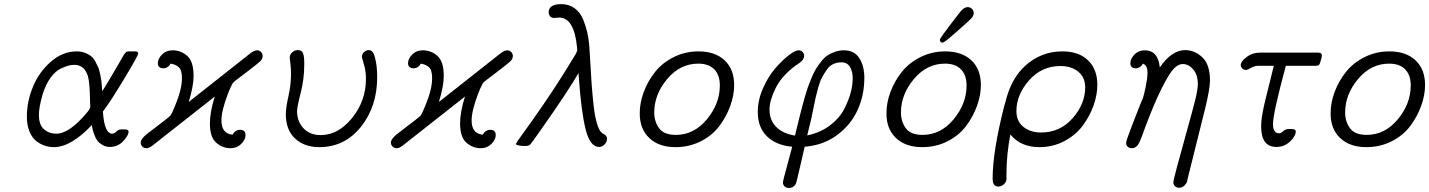

<svg xmlns="http://www.w3.org/2000/svg" viewBox="-20 -716 7012 942"><path d="M111.8 -144Q111.8 -217.3 141.4 -289.6Q170.9 -361.8 229 -412.8Q287.1 -463.9 356.9 -463.9Q378.9 -463.9 396.5 -457Q414.1 -450.2 426 -441.2Q438 -432.1 447.5 -414.6Q457 -397 461.9 -386Q466.8 -375 471.4 -352.1Q476.1 -329.1 477.1 -321Q478 -313 480 -290L481.9 -268.1Q499 -294.9 513.9 -320.6Q528.8 -346.2 538.8 -363Q548.8 -379.9 557.9 -395.5Q566.9 -411.1 572.5 -420.7Q578.1 -430.2 582.5 -438.5Q586.9 -446.8 590.6 -450.9Q594.2 -455.1 596.2 -458Q598.1 -460.9 601.1 -461.9Q604 -462.9 606 -463.4Q607.9 -463.9 612.8 -463.9H642.1Q658.2 -463.9 658.2 -453.9Q658.2 -443.8 589.6 -329.8Q521 -215.8 484.9 -168.9Q491.7 -60.1 530.8 -60.1Q540.5 -60.1 550.3 -70.1Q560.1 -80.1 571.8 -81.1H592.8Q610.8 -81.1 610.8 -69.8Q610.8 -51.8 584.5 -23.4Q558.1 4.9 519 4.9Q499 4.9 482.9 -4.6Q466.8 -14.2 458.5 -24.7Q450.2 -35.2 443.1 -54.2Q436 -73.2 434.6 -80.1Q433.1 -86.9 430.2 -102.1Q328.1 5.9 244.1 5.9Q222.2 5.9 200.7 -1Q179.2 -7.8 158.7 -23.4Q138.2 -39.1 125 -70.1Q111.8 -101.1 111.8 -144ZM170.9 -152.8Q170.9 -103 196 -81.5Q221.2 -60.1 255.9 -60.1Q321.8 -60.1 410.2 -168Q423.3 -185.1 422.9 -193.8Q422.9 -195.8 422.4 -202.4Q421.9 -209 421.9 -213.9Q420.9 -311 411.1 -342.8Q394 -397.9 344.2 -397.9Q332 -397.9 317.6 -394.5Q303.2 -391.1 277.6 -379.2Q252 -367.2 228 -334.5Q204.1 -301.8 189 -252.9Q170.9 -189.9 170.9 -152.8Z M670.4 -17.1Q670.4 -33.2 697.8 -56.2Q701.7 -59.1 792.5 -128.9Q794.4 -130.9 799.6 -135Q804.7 -139.2 806.2 -140.1Q807.6 -141.1 811 -144Q814.5 -147 815.4 -148.4Q816.4 -149.9 819.1 -154.1Q821.8 -158.2 823.2 -161.1Q824.7 -164.1 827.6 -170.4Q830.6 -176.8 833 -182.9Q835.4 -189 839.8 -199.2Q873 -279.3 872.6 -333Q872.6 -372.1 857.2 -386Q841.8 -399.9 817.4 -403.8Q803.2 -380.9 781.7 -380.9Q754.9 -380.9 754.4 -405.8Q754.4 -427.7 774.9 -448.5Q795.4 -469.2 826.7 -469.2Q867.7 -469.2 898.7 -441.7Q929.7 -414.1 929.7 -344.2Q929.7 -292.5 905.8 -215.8L1210.4 -456.1Q1229.5 -469.2 1241.7 -469.2H1242.7Q1253.9 -468.3 1261.2 -460.2Q1268.6 -452.1 1268.6 -440.9Q1268.6 -426.8 1256.6 -415.3Q1244.6 -403.8 1189.5 -361.8Q1163.6 -341.8 1146.5 -329.1Q1142.6 -326.2 1137.2 -322Q1131.8 -317.9 1130.1 -316.4Q1128.4 -314.9 1125 -311.5Q1121.6 -308.1 1120.1 -304.9Q1118.7 -301.8 1115.2 -294.9Q1111.8 -288.1 1108.2 -280.5Q1104.5 -272.9 1099.6 -259.8Q1066.4 -173.8 1066.4 -125Q1066.4 -61 1120.6 -55.2Q1134.8 -79.1 1157.7 -79.1Q1184.6 -79.1 1184.6 -53.2Q1184.6 -31.2 1163.6 -10Q1142.6 11.2 1111.8 11.2Q1071.8 11.2 1040.8 -15.9Q1009.8 -43 1009.8 -110.8Q1009.8 -166 1033.7 -242.2L728.5 -2Q711.4 11.2 698.7 11.2Q686.5 11.2 678.5 3.2Q670.4 -4.9 670.4 -17.1Z M1382.3 -155.8Q1382.3 -186.5 1395 -243.2Q1407.7 -299.8 1407.7 -353Q1407.7 -382.8 1404.5 -406Q1401.4 -429.2 1401.4 -431.2Q1401.4 -449.2 1414.1 -459.7Q1426.8 -470.2 1441.4 -470.2Q1461.4 -470.2 1467 -454.1Q1472.7 -438 1472.7 -408.2V-397Q1472.7 -328.1 1455.1 -259.5Q1437.5 -190.9 1437.5 -170.9Q1437.5 -119.1 1469.5 -86.2Q1501.5 -53.2 1552.7 -53.2Q1639.6 -53.2 1707.5 -137.2Q1775.4 -221.2 1775.4 -329.1Q1775.4 -366.2 1765.4 -400.6Q1755.4 -435.1 1755.4 -436Q1755.4 -450.2 1765.9 -460.2Q1776.4 -470.2 1789.6 -470.2Q1810.5 -470.2 1819.3 -435.1Q1830.6 -394 1830.6 -337.9Q1830.6 -193.8 1751 -94Q1671.4 5.9 1546.4 5.9Q1473.1 5.9 1427.7 -36.4Q1382.3 -78.6 1382.3 -155.8Z M1897.9 -17.1Q1897.9 -33.2 1925.3 -56.2Q1929.2 -59.1 2020 -128.9Q2022 -130.9 2027.1 -135Q2032.2 -139.2 2033.7 -140.1Q2035.2 -141.1 2038.6 -144Q2042 -147 2043 -148.4Q2043.9 -149.9 2046.6 -154.1Q2049.3 -158.2 2050.8 -161.1Q2052.2 -164.1 2055.2 -170.4Q2058.1 -176.8 2060.5 -182.9Q2063 -189 2067.4 -199.2Q2100.6 -279.3 2100.1 -333Q2100.1 -372.1 2084.7 -386Q2069.3 -399.9 2044.9 -403.8Q2030.8 -380.9 2009.3 -380.9Q1982.4 -380.9 1981.9 -405.8Q1981.9 -427.7 2002.4 -448.5Q2022.9 -469.2 2054.2 -469.2Q2095.2 -469.2 2126.2 -441.7Q2157.2 -414.1 2157.2 -344.2Q2157.2 -292.5 2133.3 -215.8L2438 -456.1Q2457 -469.2 2469.2 -469.2H2470.2Q2481.4 -468.3 2488.8 -460.2Q2496.1 -452.1 2496.1 -440.9Q2496.1 -426.8 2484.1 -415.3Q2472.2 -403.8 2417 -361.8Q2391.1 -341.8 2374 -329.1Q2370.1 -326.2 2364.7 -322Q2359.4 -317.9 2357.7 -316.4Q2356 -314.9 2352.5 -311.5Q2349.1 -308.1 2347.7 -304.9Q2346.2 -301.8 2342.8 -294.9Q2339.4 -288.1 2335.7 -280.5Q2332 -272.9 2327.1 -259.8Q2293.9 -173.8 2293.9 -125Q2293.9 -61 2348.1 -55.2Q2362.3 -79.1 2385.3 -79.1Q2412.1 -79.1 2412.1 -53.2Q2412.1 -31.2 2391.1 -10Q2370.1 11.2 2339.4 11.2Q2299.3 11.2 2268.3 -15.9Q2237.3 -43 2237.3 -110.8Q2237.3 -166 2261.2 -242.2L1956.1 -2Q1939 11.2 1926.3 11.2Q1914.1 11.2 1906 3.2Q1897.9 -4.9 1897.9 -17.1Z M2511.2 -8.8Q2511.2 -14.6 2541.7 -55.4Q2572.3 -96.2 2647.2 -205.1Q2722.2 -314 2804.2 -450.2Q2812 -463.4 2812 -473.1Q2812 -474.1 2811.5 -478Q2811 -481.9 2811 -484.9Q2796.9 -629.9 2723.1 -629.9Q2719.2 -629.9 2711.7 -628.9Q2704.1 -627.9 2700.2 -627.9Q2685.1 -627.9 2678.5 -636.5Q2671.9 -645 2671.9 -654.8Q2671.9 -695.8 2733.9 -695.8Q2772 -695.8 2799.6 -675.3Q2827.1 -654.8 2841.1 -620.4Q2855 -585.9 2861.6 -555.9Q2868.2 -525.9 2871.1 -492.2Q2873 -471.2 2876 -413.1Q2878.9 -355 2882.6 -305.4Q2886.2 -255.9 2892.1 -201.4Q2897.9 -147 2908.9 -110.1Q2919.9 -73.2 2934.1 -63Q2936 -61 2939.9 -59.1Q2943.8 -57.1 2946.5 -55.7Q2949.2 -54.2 2952.1 -51Q2955.1 -47.9 2956.5 -43.9Q2958 -40 2958 -34.2Q2958 -20 2946.5 -7.6Q2935.1 4.9 2918.9 4.9Q2875 4.9 2853.5 -80.6Q2832 -166 2820.3 -330.1Q2819.3 -335 2819.1 -344Q2818.8 -353 2817.9 -357.9Q2775.9 -280.8 2627.9 -70.8Q2589.8 -16.6 2582.5 -8.3Q2575.2 0 2561 0H2543.9Q2513.2 -2.9 2511.2 -8.8Z M3118.7 -159.2Q3118.7 -212.4 3138.7 -265.6Q3158.7 -318.8 3194.3 -363.5Q3230 -408.2 3285.9 -436Q3341.8 -463.9 3406.7 -463.9Q3488.8 -463.9 3535.4 -419.9Q3582 -376 3582 -298.8Q3582 -249 3563 -196.5Q3543.9 -144 3509.5 -97.9Q3475.1 -51.8 3418.5 -22.9Q3361.8 5.9 3293.9 5.9Q3212.9 5.9 3165.8 -38.6Q3118.7 -83 3118.7 -159.2ZM3189.9 -164.1Q3189.9 -119.1 3213.9 -86.7Q3237.8 -54.2 3295.9 -54.2Q3384.8 -54.2 3448.2 -130.6Q3511.7 -207 3511.7 -296.9Q3511.7 -347.7 3484.4 -375.7Q3457 -403.8 3405.8 -403.8Q3316.9 -403.8 3253.4 -328.4Q3189.9 -252.9 3189.9 -164.1Z M3697.8 -167Q3697.8 -224.1 3723.1 -282Q3748.5 -339.8 3782.5 -379.4Q3816.4 -418.9 3848.9 -444.1Q3881.3 -469.2 3897.5 -469.2Q3909.7 -469.2 3917.5 -461.2Q3925.3 -453.1 3925.3 -440.9Q3925.3 -433.1 3919.9 -425Q3914.6 -417 3910.2 -413.1Q3905.8 -409.2 3895.8 -402.6Q3885.7 -396 3884.3 -395Q3815.4 -344.2 3785.4 -283.7Q3755.4 -223.1 3755.4 -178.2Q3755.4 -126.5 3788.3 -93.3Q3821.3 -60.1 3880.4 -50.8Q3885.3 -70.8 3894.8 -109.9Q3904.3 -148.9 3909.9 -170.9Q3915.5 -192.9 3925.5 -228.5Q3935.5 -264.2 3942.6 -284.7Q3949.7 -305.2 3961.7 -334Q3973.6 -362.8 3984.1 -379.4Q3994.6 -396 4010 -415.5Q4025.4 -435.1 4041.5 -445.1Q4057.6 -455.1 4077.6 -462.2Q4097.7 -469.2 4120.6 -469.2Q4171.4 -469.2 4196 -430.7Q4220.7 -392.1 4220.7 -334Q4220.7 -249 4187.5 -176Q4154.3 -103 4086.4 -53Q4018.6 -2.9 3927.7 3.9V4.9Q3889.6 171.9 3886.7 180.2Q3877 206.1 3849.6 206.1Q3837.4 206.1 3829.3 198.5Q3821.3 190.9 3821.3 179.2Q3821.3 174.3 3826.9 152.6Q3832.5 130.9 3844.5 86.9Q3856.4 43 3866.7 3.9Q3788.6 -2.9 3743.2 -46.9Q3697.8 -90.8 3697.8 -167ZM3940.4 -51.8Q4004.4 -64.9 4051 -99.9Q4097.7 -134.8 4120.6 -179Q4143.6 -223.1 4153.6 -261Q4163.6 -298.8 4163.6 -332Q4163.6 -365.2 4150.1 -387.7Q4136.7 -410.2 4108.4 -410.2Q4086.4 -410.2 4067.9 -401.6Q4049.3 -393.1 4036.4 -374Q4023.4 -355 4013.4 -336.9Q4003.4 -318.8 3994.9 -288.3Q3986.3 -257.8 3981.9 -237.8Q3977.5 -217.8 3970.5 -183.3Q3963.4 -148.9 3960.4 -133.8Q3952.6 -99.6 3940.4 -51.8Z M4329.1 -159.2Q4329.1 -212.4 4349.1 -265.6Q4369.1 -318.8 4404.8 -363.5Q4440.4 -408.2 4496.3 -436Q4552.2 -463.9 4617.2 -463.9Q4699.2 -463.9 4745.8 -419.9Q4792.5 -376 4792.5 -298.8Q4792.5 -249 4773.4 -196.5Q4754.4 -144 4720 -97.9Q4685.5 -51.8 4628.9 -22.9Q4572.3 5.9 4504.4 5.9Q4423.3 5.9 4376.2 -38.6Q4329.1 -83 4329.1 -159.2ZM4400.4 -164.1Q4400.4 -119.1 4424.3 -86.7Q4448.2 -54.2 4506.3 -54.2Q4595.2 -54.2 4658.7 -130.6Q4722.2 -207 4722.2 -296.9Q4722.2 -347.7 4694.8 -375.7Q4667.5 -403.8 4616.2 -403.8Q4527.3 -403.8 4463.9 -328.4Q4400.4 -252.9 4400.4 -164.1ZM4591.3 -521Q4591.3 -528.8 4666.5 -626Q4681.6 -645 4689.5 -655.8Q4708.5 -680.7 4727.5 -681.2Q4739.7 -681.2 4748.5 -672.6Q4757.3 -664.1 4757.3 -650.9Q4757.3 -638.7 4744.9 -625.2Q4732.4 -611.8 4683.1 -568.8Q4659.2 -547.9 4645.5 -536.1Q4612.3 -507.3 4604.5 -506.8Q4591.3 -506.8 4591.3 -521Z M4850.1 160.2Q4850.1 28.3 4906.7 -194.8Q4910.6 -207 4912.1 -212.9Q4939.9 -330.1 5010.7 -394Q5088.9 -463.9 5191.9 -463.9Q5272.9 -463.9 5318.4 -419.9Q5363.8 -376 5363.8 -299.8Q5363.8 -251 5345.5 -199Q5327.1 -147 5293 -100.6Q5258.8 -54.2 5202.9 -24.2Q5147 5.9 5079.1 5.9Q4988.3 5.9 4937 -56.2Q4918 43.9 4918 136.2V165Q4916 179.2 4904.1 189.2Q4892.1 199.2 4877.9 199.2Q4850.1 199.2 4850.1 160.2ZM4966.8 -170.9Q4966.8 -121.1 5001 -93.5Q5035.2 -65.9 5087.9 -65.9Q5180.7 -65.9 5242.4 -136Q5304.2 -206.1 5304.2 -287.1Q5304.2 -336.9 5270 -364.5Q5235.8 -392.1 5183.1 -392.1Q5090.3 -392.1 5028.6 -321.5Q4966.8 -251 4966.8 -170.9Z M5504.9 -15.1Q5504.9 -21 5513.4 -44.9Q5522 -68.8 5533.9 -99.9Q5545.9 -130.9 5557.4 -160.4Q5568.8 -189.9 5577.6 -211.9L5586.9 -232.9Q5592.8 -250 5601.3 -291.5Q5609.9 -333 5609.9 -358.9Q5609.9 -395 5587.9 -403.8Q5573.7 -380.9 5552.7 -380.9Q5525.9 -380.9 5525.9 -405.8Q5525.9 -427.7 5545.9 -448.5Q5565.9 -469.2 5596.7 -469.2Q5660.6 -469.2 5669.9 -388.2Q5669.9 -386.2 5669.9 -384.8Q5728 -469.7 5794.9 -470.2Q5840.8 -470.2 5878.7 -435.1Q5916.5 -399.9 5916.5 -320.8Q5916.5 -280.8 5892.6 -183.1L5806.6 162.1Q5806.6 165 5804.2 174.1Q5801.8 183.1 5791.3 194.1Q5780.8 205.1 5764.6 205.1Q5752.4 205.1 5744.6 197.5Q5736.8 189.9 5736.8 178.2Q5736.8 169.4 5754.4 103.8Q5772 38.1 5800.3 -63.5Q5828.6 -165 5842.8 -220.2Q5856.9 -276.4 5856.9 -304.2Q5856.9 -349.1 5834.2 -375.5Q5811.5 -401.9 5782.7 -401.9Q5761.7 -401.9 5739.3 -379.4Q5716.8 -356.9 5678.7 -281Q5640.6 -205.1 5591.8 -73.2Q5589.8 -67.4 5586.2 -57.1Q5582.5 -46.9 5580.6 -42.5Q5578.6 -38.1 5575.7 -30Q5572.8 -22 5570.3 -18.1Q5567.9 -14.2 5564.7 -8.1Q5561.5 -2 5558.1 0.5Q5554.7 2.9 5550.8 5.9Q5546.9 8.8 5542.2 10Q5537.6 11.2 5531.7 11.2Q5520.5 11.2 5512.7 3.7Q5504.9 -3.9 5504.9 -15.1Z M6067.4 -397Q6067.4 -414.1 6095.9 -436Q6124.5 -458 6165.5 -458H6445.3Q6465.3 -458 6465.3 -445.8Q6465.3 -431.6 6455.6 -404.8Q6452.6 -397 6447.5 -395Q6442.4 -393.1 6427.7 -393.1H6288.6Q6225.6 -159.2 6225.6 -107.9Q6225.6 -62 6255.4 -62Q6265.1 -62 6275.9 -72.5Q6286.6 -83 6304.7 -83H6316.4Q6337.4 -83 6337.4 -71.8Q6337.4 -48.8 6309.6 -22Q6281.7 4.9 6242.7 4.9Q6167.5 4.9 6167.5 -95.2Q6167.5 -106.4 6168.5 -118.7Q6169.4 -130.9 6170.9 -141.4Q6172.4 -151.9 6176 -169.9Q6179.7 -188 6182.1 -200Q6184.6 -211.9 6191.2 -238Q6197.8 -264.2 6201.7 -280Q6205.6 -295.9 6214.6 -332.5Q6223.6 -369.1 6229.5 -393.1H6153.3Q6134.3 -393.1 6117.9 -383.1Q6101.6 -373 6092.8 -373Q6081.5 -373 6074.5 -380.6Q6067.4 -388.2 6067.4 -397Z M6508.3 -159.2Q6508.3 -212.4 6528.3 -265.6Q6548.3 -318.8 6584 -363.5Q6619.6 -408.2 6675.5 -436Q6731.4 -463.9 6796.4 -463.9Q6878.4 -463.9 6925 -419.9Q6971.7 -376 6971.7 -298.8Q6971.7 -249 6952.6 -196.5Q6933.6 -144 6899.2 -97.9Q6864.7 -51.8 6808.1 -22.9Q6751.5 5.9 6683.6 5.9Q6602.5 5.9 6555.4 -38.6Q6508.3 -83 6508.3 -159.2ZM6579.6 -164.1Q6579.6 -119.1 6603.5 -86.7Q6627.4 -54.2 6685.5 -54.2Q6774.4 -54.2 6837.9 -130.6Q6901.4 -207 6901.4 -296.9Q6901.4 -347.7 6874 -375.7Q6846.7 -403.8 6795.4 -403.8Q6706.5 -403.8 6643.1 -328.4Q6579.6 -252.9 6579.6 -164.1Z"/></svg>

Font: CMU Concrete
Style: Italic
Weight: 500
Italic angle: -14.04°
Version: Version 0.7.0